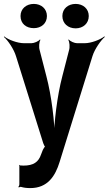

<svg xmlns="http://www.w3.org/2000/svg" viewBox="-55 -749 556 982"><path d="M44 100V194C44 199 41 205 39 206L41 210C44 208 49 206 53 207C66 211 82 213 100 213C189 213 228 151 250 79L418 -462C429 -498 461 -543 481 -560L479 -563C458 -546 411 -528 378 -528H339C326 -528 303 -538 297 -547L294 -545C301 -536 303 -507 298 -492L264 -360C237 -258 221 -120 221 -40H225C225 -120 209 -258 182 -360L148 -492C143 -507 145 -536 152 -545L149 -547C143 -538 119 -528 106 -528H68C34 -528 -13 -546 -34 -563L-35 -560C-15 -543 16 -498 27 -461L166 -17C167 -13 174 3 178 3V-1C174 -1 166 14 164 18L155 41C142 80 116 98 65 98C59 98 52 97 46 97C45 97 45 95 45 94L42 96C43 97 44 99 44 100ZM118 -605C156 -605 185 -629 185 -667C185 -704 156 -729 118 -729C80 -729 50 -705 50 -667C50 -628 79 -605 118 -605ZM332 -604C370 -604 399 -629 399 -667C399 -704 370 -729 332 -729C294 -729 264 -705 264 -667C264 -629 293 -604 332 -604Z"/></svg>

Font: Asimov
Style: EdgeExtreme
Weight: 500
Designer: Google
Version: Version 2.000980: 2014